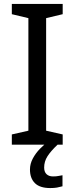

<svg xmlns="http://www.w3.org/2000/svg" viewBox="-20 -734 379 974"><path d="M298 0H40V-52L124 -71V-642L40 -662V-714H298V-662L214 -642V-71L298 -52ZM204 116Q204 138 216 149.5Q228 161 249 161Q266 161 277.5 158.5Q289 156 297 155V211Q283 215 269 217.5Q255 220 235 220Q182 220 157 195Q132 170 132 126Q132 97 146.5 70Q161 43 182.5 21Q204 -1 224 -15L272 0Q238 32 221 58.5Q204 85 204 116Z"/></svg>

Font: Noto Sans Adlam
Style: Regular
Weight: 400
Designer: Mark Jamra, Neil Patel
Foundry: JamraPatel LLC
Version: Version 3.001